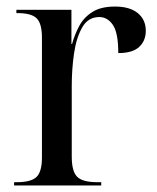

<svg xmlns="http://www.w3.org/2000/svg" viewBox="-20 -566 479 586"><path d="M23 0V-10H32Q75 -10 91.5 -26Q108 -42 108 -85V-451Q108 -494 92 -510Q76 -526 33 -526H30V-536H198V-432H200Q208 -461 222 -487Q236 -513 262 -529.5Q288 -546 331 -546Q376 -546 400.5 -526Q425 -506 425 -472Q425 -442 405 -423Q385 -404 341 -404Q341 -466 324.5 -490Q308 -514 283 -514Q249 -514 231 -482.5Q213 -451 206 -403Q199 -355 199 -304V-88Q199 -43 215.5 -26.5Q232 -10 276 -10H289V0Z"/></svg>

Font: Noto Serif Display SemiCondensed
Style: Regular
Weight: 400
Width: 4
Designer: Monotype Design Team
Foundry: Monotype Imaging Inc.
Version: Version 2.009